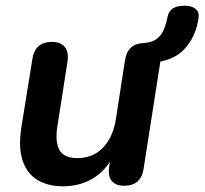

<svg xmlns="http://www.w3.org/2000/svg" viewBox="-20 -644 718 674"><path d="M201 10Q149 10 112 -12Q75 -34 59.5 -80Q44 -126 55 -197L94 -439Q99 -468 116 -482.5Q133 -497 162 -497Q193 -497 207.5 -479Q222 -461 217 -428L181 -198Q173 -143 189.5 -116Q206 -89 251 -89Q307 -89 342 -126Q377 -163 387 -227L419 -434Q424 -463 440.5 -477.5Q457 -492 485 -493Q513 -495 529 -506.5Q545 -518 554 -538Q563 -558 568 -584Q575 -624 627 -624Q653 -624 666.5 -613Q680 -602 677 -581Q669 -523 635.5 -481Q602 -439 543 -428L484 -51Q475 8 416 8Q387 8 373 -8Q359 -24 363 -57L373 -129L380 -102Q354 -47 307.5 -18.5Q261 10 201 10Z"/></svg>

Font: Nunito ExtraLight
Style: Italic
Weight: 200
Italic angle: -9°
Designer: Vernon Adams
Foundry: Vernon Adams
Version: Version 3.602